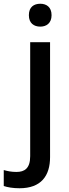

<svg xmlns="http://www.w3.org/2000/svg" viewBox="-78 -815 370 1024"><path d="M76 -734C76 -691 103 -673 137 -673C169 -673 197 -691 197 -734C197 -778 169 -795 137 -795C103 -795 76 -778 76 -734ZM26 189C141 189 189 123 189 23V-590H83V18C83 84 52 102 10 102C-17 102 -36 98 -58 92V177C-38 184 -8 189 26 189Z"/></svg>

Font: Noto Sans Tamil UI Medium
Style: Regular
Weight: 500
Designer: Jelle Bosma - Monotype Design Team
Foundry: Monotype Imaging Inc.
Version: Version 2.004